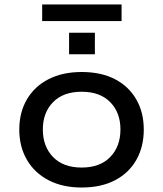

<svg xmlns="http://www.w3.org/2000/svg" viewBox="-20 -827 728 856"><path d="M344 9Q259 9 196.5 -23.5Q134 -56 100 -114.5Q66 -173 66 -249Q66 -326 100 -384Q134 -442 196.5 -474Q259 -506 344 -506Q431 -506 492.5 -474Q554 -442 587.5 -384Q621 -326 621 -249Q621 -173 588 -114.5Q555 -56 493 -23.5Q431 9 344 9ZM344 -80Q426 -80 471.5 -127Q517 -174 517 -250Q517 -325 471.5 -371.5Q426 -418 344 -418Q262 -418 216.5 -371.5Q171 -325 171 -250Q171 -174 216.5 -127Q262 -80 344 -80ZM168 -733V-807H522V-733ZM288 -585V-681H403V-585Z"/></svg>

Font: Nunito Sans 7pt SemiExpanded Medium
Style: Regular
Weight: 500
Width: 6
Designer: Vernon Adams
Foundry: Vernon Adams
Version: Version 3.101;gftools[0.9.27]